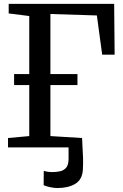

<svg xmlns="http://www.w3.org/2000/svg" viewBox="-20 -763 636 994"><path d="M277 210.5Q260 210.5 239.5 206Q219 201.5 206 196L206.5 121.5Q217 125 229.5 126.5Q242 128 248 128Q271 128 290.8 123.8Q310.5 119.5 322.8 104.8Q335 90 335 59.5V0H21.5V-48.5L131.5 -58.5V-322.5H53V-379.5H131.5V-680L25 -693.5V-743H571L573.5 -480H509L481.5 -683L241 -690.5V-379.5H381V-322.5H241V-58.5L405 -48.5Q405 -34.5 406.8 -8.5Q408.5 17.5 409.8 50Q411 82.5 409 116.5Q405.5 167.5 369.2 189Q333 210.5 277 210.5Z"/></svg>

Font: Merriweather 20pt
Style: Regular
Weight: 400
Version: Version 2.100